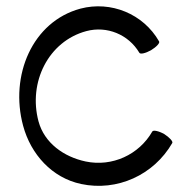

<svg xmlns="http://www.w3.org/2000/svg" viewBox="-20 -579 620 623"><path d="M496 -445C445 -534 340 -577 241 -551C85 -509 11 -334 55 -171C80 -78 149 -2 243 18C360 43 479 -11 539 -115C542 -120 530 -133 513 -144C495 -154 477 -158 474 -152C431 -77 344 -37 258 -55C187 -70 124 -115 105 -185C71 -312 137 -445 260 -478C327 -496 397 -467 432 -408C435 -402 452 -406 470 -416C488 -427 500 -440 496 -445Z"/></svg>

Font: Nupuram Light
Style: Regular
Weight: 300
Designer: Santhosh Thottingal (santhosh.thottingal@gmail.com)
Foundry: SMC
Version: Version 1.000